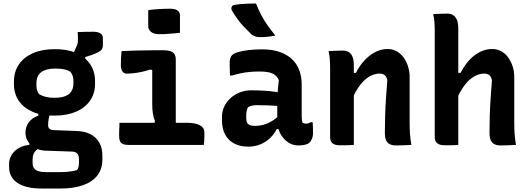

<svg xmlns="http://www.w3.org/2000/svg" viewBox="-20 -831 3040 1101"><path d="M391 -501 420 -568Q425 -578 426 -586Q427 -594 427 -605Q427 -622 426.5 -630.5Q426 -639 425 -647Q446 -648 470 -648.5Q494 -649 515 -649Q539 -649 554.5 -640.5Q570 -632 570 -611V-572Q570 -560 565.5 -551Q561 -542 547.5 -534Q534 -526 507 -516L469 -504V-474ZM293 -549Q364 -550 416 -527.5Q468 -505 496.5 -463.5Q525 -422 525 -365V-350Q525 -294 496 -253Q467 -212 415 -190Q363 -168 292 -168Q221 -167 169 -189Q117 -211 88.5 -252Q60 -293 60 -348V-363Q60 -421 89 -462.5Q118 -504 170 -526.5Q222 -549 293 -549ZM297 -438Q245 -438 217 -417.5Q189 -397 189 -355V-340Q189 -326 192.5 -314Q196 -302 204 -291Q221 -281 242.5 -275.5Q264 -270 292 -270Q346 -270 373.5 -290.5Q401 -311 401 -353V-368Q401 -384 396.5 -396.5Q392 -409 384 -419Q369 -429 347.5 -433.5Q326 -438 297 -438ZM200 -203 268 -190Q262 -166 259 -148.5Q256 -131 256 -113Q256 -100 263.5 -93Q271 -86 285 -85L416 -80Q465 -79 498.5 -61.5Q532 -44 549.5 -13Q567 18 567 60V86Q567 123 552 153.5Q537 184 506.5 205.5Q476 227 431 238.5Q386 250 326 250H218Q171 250 136.5 241.5Q102 233 79 217Q56 201 44 178.5Q32 156 32 126V111Q32 81 46.5 57.5Q61 34 87 18.5Q113 3 148 0V-32L218 12Q199 20 188 30Q177 40 172 53Q167 66 167 84V104Q167 122 174.5 133Q182 144 199 150Q216 156 242 156H328Q347 156 363.5 154.5Q380 153 395 150.5Q410 148 422 144Q428 136 430.5 124.5Q433 113 433 101V82Q433 60 422.5 49Q412 38 388 38L241 33Q208 32 182 18Q156 4 141 -19Q126 -42 126 -70Q126 -103 144.5 -129Q163 -155 200 -168Z M864 -101 868 -139Q860 -158 856.5 -181Q853 -204 853 -233Q853 -253 853 -272.5Q853 -292 853 -312Q853 -332 853 -351.5Q853 -371 853 -391Q853 -411 853 -430L841 -432Q813 -423 788.5 -418Q764 -413 744 -411Q724 -409 706 -409Q697 -409 689.5 -414Q682 -419 677.5 -429.5Q673 -440 673 -456Q673 -477 674 -498Q675 -519 677 -538Q714 -540 755.5 -541Q797 -542 838 -542.5Q879 -543 915 -543Q940 -543 956 -538Q972 -533 980 -521.5Q988 -510 988 -488Q988 -447 988 -406.5Q988 -366 988 -325.5Q988 -285 988 -245.5Q988 -206 988 -167.5Q988 -129 988 -92ZM665 -127H1046Q1085 -127 1108 -120Q1131 -113 1141.5 -101Q1152 -89 1152 -72Q1152 -60 1152 -48Q1152 -36 1151 -24Q1150 -12 1149 0H717Q696 0 684 -5.5Q672 -11 667.5 -22.5Q663 -34 663 -53Q663 -67 663.5 -79Q664 -91 664.5 -102.5Q665 -114 665 -127ZM830 -773Q844 -775 859.5 -776.5Q875 -778 891.5 -779Q908 -780 924.5 -780.5Q941 -781 957 -781Q981 -781 996.5 -772Q1012 -763 1012 -742V-643Q998 -641 983 -640Q968 -639 952.5 -637.5Q937 -636 921.5 -635.5Q906 -635 891 -635Q864 -635 847 -647.5Q830 -660 830 -681Z M1710 -347Q1710 -324 1710 -301Q1710 -278 1710 -255Q1710 -232 1710 -209Q1710 -186 1710 -164Q1710 -153 1711 -144.5Q1712 -136 1714 -128Q1717 -126 1722.5 -124Q1728 -122 1734 -122Q1741 -122 1748 -124Q1755 -126 1761 -130H1773Q1774 -113 1774.5 -97.5Q1775 -82 1775 -65Q1775 -49 1768.5 -34Q1762 -19 1752 -11Q1742 -3 1724.5 0Q1707 3 1692 3Q1665 3 1643 -8.5Q1621 -20 1604.5 -39.5Q1588 -59 1579 -84Q1570 -109 1570 -136Q1570 -163 1570 -190Q1570 -217 1570 -243Q1570 -263 1571 -283.5Q1572 -304 1574 -326Q1576 -348 1579 -372Q1570 -391 1556 -401.5Q1542 -412 1520 -416.5Q1498 -421 1467 -421Q1438 -421 1412 -418.5Q1386 -416 1361.5 -411Q1337 -406 1311 -398H1299Q1298 -416 1297.5 -435.5Q1297 -455 1297 -473Q1297 -486 1300.5 -497Q1304 -508 1311 -515Q1319 -524 1343 -531.5Q1367 -539 1403 -543.5Q1439 -548 1483 -548Q1540 -548 1582.5 -533.5Q1625 -519 1653.5 -492.5Q1682 -466 1696 -429Q1710 -392 1710 -347ZM1392 -153Q1392 -129 1403.5 -119Q1415 -109 1443 -109Q1467 -109 1491 -115.5Q1515 -122 1539 -136.5Q1563 -151 1586 -175L1590 -91H1567Q1553 -63 1529.5 -40Q1506 -17 1473.5 -3.5Q1441 10 1404 10Q1357 10 1323 -8Q1289 -26 1271 -59.5Q1253 -93 1253 -140V-162Q1253 -192 1265.5 -219Q1278 -246 1300.5 -267Q1323 -288 1353.5 -300.5Q1384 -313 1420 -313Q1459 -313 1494 -311Q1529 -309 1557.5 -304.5Q1586 -300 1606 -295Q1613 -292 1617.5 -279.5Q1622 -267 1624 -250.5Q1626 -234 1626 -219Q1597 -222 1567.5 -224Q1538 -226 1509.5 -227Q1481 -228 1453 -228Q1437 -228 1424.5 -225Q1412 -222 1402 -216Q1397 -206 1394.5 -195Q1392 -184 1392 -172ZM1448 -811Q1462 -776 1478 -745Q1494 -714 1514.5 -685.5Q1535 -657 1559 -627Q1539 -623 1517.5 -620.5Q1496 -618 1471 -618Q1456 -618 1444.5 -622Q1433 -626 1423 -633Q1400 -655 1379.5 -676.5Q1359 -698 1342 -721.5Q1325 -745 1309 -772Q1305 -781 1308 -790Q1311 -799 1321 -802Q1341 -806 1360.5 -807.5Q1380 -809 1401.5 -810Q1423 -811 1448 -811Z M2339 0Q2316 1 2295.5 2Q2275 3 2251 3Q2231 3 2216.5 -3.5Q2202 -10 2194.5 -25.5Q2187 -41 2187 -70Q2187 -119 2188.5 -168.5Q2190 -218 2193.5 -268.5Q2197 -319 2201 -371Q2197 -391 2186 -400Q2175 -409 2156 -409Q2136 -409 2114 -400Q2092 -391 2070.5 -371.5Q2049 -352 2028.5 -319.5Q2008 -287 1991 -241L1990 -413H2021Q2041 -453 2069 -483.5Q2097 -514 2131 -532Q2165 -550 2203 -550Q2230 -550 2253.5 -537.5Q2277 -525 2293.5 -502.5Q2310 -480 2319.5 -451Q2329 -422 2329 -390Q2329 -347 2329 -303Q2329 -259 2329 -215Q2329 -171 2329 -127Q2329 -91 2331 -62.5Q2333 -34 2339 0ZM2009 0Q1994 1 1981 1.5Q1968 2 1954.5 2Q1941 2 1927 2Q1912 2 1901.5 -1.5Q1891 -5 1885 -11Q1879 -17 1876 -25.5Q1873 -34 1873 -45Q1873 -97 1873 -147Q1873 -197 1873 -246Q1873 -295 1873 -343.5Q1873 -392 1873 -440Q1873 -468 1871 -493.5Q1869 -519 1864 -538Q1880 -539 1894 -539.5Q1908 -540 1921 -540.5Q1934 -541 1947 -541Q1965 -541 1979 -533Q1993 -525 2001 -506.5Q2009 -488 2009 -454Q2009 -378 2009 -300.5Q2009 -223 2009 -147.5Q2009 -72 2009 0Z M2528 2Q2508 2 2495.5 -4.5Q2483 -11 2478 -21Q2473 -31 2473 -43Q2473 -125 2473 -200.5Q2473 -276 2473 -349.5Q2473 -423 2473 -498Q2473 -573 2473 -652Q2473 -680 2471 -705.5Q2469 -731 2464 -750Q2480 -751 2493.5 -751.5Q2507 -752 2520 -752.5Q2533 -753 2546 -753Q2563 -753 2577 -745Q2591 -737 2599.5 -718.5Q2608 -700 2608 -666Q2608 -582 2608 -498.5Q2608 -415 2608 -332.5Q2608 -250 2608 -167Q2608 -84 2608 0Q2593 1 2580.5 1.5Q2568 2 2555 2Q2542 2 2528 2ZM2591 -241 2590 -413H2621Q2636 -443 2655.5 -468Q2675 -493 2698.5 -511.5Q2722 -530 2748 -540Q2774 -550 2803 -550Q2830 -550 2853.5 -537.5Q2877 -525 2893.5 -502.5Q2910 -480 2919.5 -451Q2929 -422 2929 -390Q2929 -347 2929 -303Q2929 -259 2929 -215Q2929 -171 2929 -127Q2929 -91 2931 -62.5Q2933 -34 2939 0Q2916 1 2895.5 2Q2875 3 2851 3Q2831 3 2816.5 -3.5Q2802 -10 2794.5 -26Q2787 -42 2787 -70Q2787 -119 2788.5 -168.5Q2790 -218 2793.5 -268.5Q2797 -319 2801 -371Q2797 -391 2786 -400Q2775 -409 2756 -409Q2736 -409 2714 -400Q2692 -391 2670.5 -371.5Q2649 -352 2628.5 -319.5Q2608 -287 2591 -241Z"/></svg>

Font: Rec Mono Semicasual
Style: Bold
Weight: 700
Version: Version 1.085; ttfautohint (v1.8.4.7-5d5b)